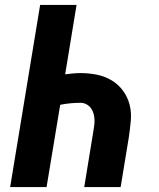

<svg xmlns="http://www.w3.org/2000/svg" viewBox="-20 -755 640 775"><path d="M21 0 142 -735H289L243 -455Q258 -457 274 -458.5Q290 -460 305 -460Q339 -460 371 -453.5Q403 -447 430 -431Q457 -415 476 -389.5Q495 -364 503 -333Q511 -302 508 -268Q505 -234 500 -201L467 0H320L356 -220Q358 -233 360 -246Q362 -259 361.5 -272Q361 -285 357.5 -297Q354 -309 347 -318.5Q340 -328 329 -334Q318 -340 305 -340Q284 -340 263.5 -338Q243 -336 223 -332L168 0Z"/></svg>

Font: Iosevka Aile Heavy
Style: Italic
Weight: 900
Italic angle: -9°
Designer: Belleve Invis
Foundry: Belleve Invis
Version: Version 31.1.0; ttfautohint (v1.8.4)